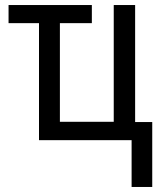

<svg xmlns="http://www.w3.org/2000/svg" viewBox="-20 -557 644 763"><path d="M585 186V-72H517V-537H432V-73H218V-465H345V-537H14V-465H135V0H503V186Z"/></svg>

Font: Noto Sans Display SemiCondensed
Style: Regular
Weight: 400
Width: 4
Designer: Monotype Design team
Foundry: Monotype Imaging Inc.
Version: 1.000